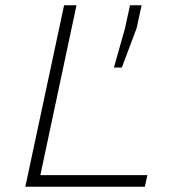

<svg xmlns="http://www.w3.org/2000/svg" viewBox="-20 -708 670 728"><path d="M76 0 223 -688H270L133 -44H539L529 0ZM412 -452 454 -601 473 -688H517L498 -601L442 -452Z"/></svg>

Font: Saira Expanded ExtraLight
Style: Italic
Weight: 250
Width: 7
Italic angle: -12°
Designer: Hector Gatti with collaboration of the Omnibus-Type team
Foundry: Omnibus-Type
Version: Version 1.101